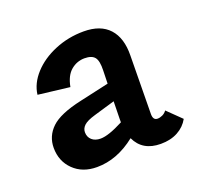

<svg xmlns="http://www.w3.org/2000/svg" viewBox="-76 -746 543 526"><g transform="rotate(-20 196.0 -483.0)"><path d="M392 -345Q381 -325 360 -313.5Q339 -302 310 -302Q257 -302 237 -345Q183 -302 124 -302Q82 -302 56 -327.5Q30 -353 30 -392Q30 -426 55 -450Q80 -474 144 -488L229 -507L230 -545Q231 -573 222.5 -583.5Q214 -594 193 -594Q171 -594 153.5 -579.5Q136 -565 130 -533L38 -544Q42 -576 67 -603.5Q92 -631 131.5 -647.5Q171 -664 216 -664Q265 -664 290 -636.5Q315 -609 314 -558L312 -388Q312 -370 325 -370Q332 -370 339.5 -373.5Q347 -377 352 -384ZM227 -395V-405L228 -456L167 -438Q143 -431 134 -422.5Q125 -414 125 -403Q125 -389 134.5 -380.5Q144 -372 160 -372Q183 -372 227 -395Z"/></g></svg>

Font: Ysabeau SC
Style: Bold
Weight: 700
Designer: Christian Thalmann (Catharsis Fonts)
Version: Version 0.003